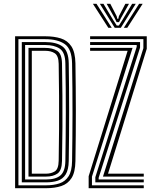

<svg xmlns="http://www.w3.org/2000/svg" viewBox="-20 -991 810 1011"><path d="M59.5 0V-800H217.8Q264.8 -800 300.2 -788.8Q335.8 -777.5 355.9 -746.9Q376 -716.2 377.2 -658Q379.2 -533 379.4 -408.9Q379.5 -284.8 377.2 -142.5Q376.2 -84.2 356.8 -53.5Q337.2 -22.8 302.9 -11.4Q268.5 0 223 0ZM77 -15.2H223Q262.8 -15.2 293.2 -25.4Q323.8 -35.5 341.2 -63Q358.8 -90.5 359.5 -143Q361.5 -258.2 361.8 -390.4Q362 -522.5 359.5 -657.5Q358 -733 320.9 -758.9Q283.8 -784.8 217.8 -784.8H77ZM94.8 -30.8V-769.5H217.8Q277 -769.5 308.9 -746.4Q340.8 -723.2 342 -657.5Q344 -530.2 344.1 -406.1Q344.2 -282 342 -143Q341 -96.5 325.8 -72.4Q310.5 -48.2 284 -39.5Q257.5 -30.8 223 -30.8ZM112.2 -46H223Q273.5 -46 298.4 -67.4Q323.2 -88.8 324.2 -143.2Q326.2 -269.5 326.5 -396.8Q326.8 -524 324.2 -657.2Q323.2 -715.5 294.6 -734.8Q266 -754 217.8 -754H112.2ZM130 -61.2V-738.8H217.8Q255.8 -738.8 280.6 -723.6Q305.5 -708.5 306.5 -656.8Q308 -568.8 308.6 -487.9Q309.2 -407 308.8 -323.5Q308.2 -240 306.5 -143.8Q305.5 -92.8 282.5 -77Q259.5 -61.2 223 -61.2ZM147.5 -76.5H223Q248.8 -76.5 268.5 -88.5Q288.2 -100.5 289 -145.2Q290.5 -224.2 291 -311.2Q291.5 -398.2 291 -486Q290.5 -573.8 289 -655Q288.2 -697.2 268.6 -710.4Q249 -723.5 217.8 -723.5H147.5ZM522.2 -61.2 735 -737.2V-784.8H454.5V-800H752.8V-734.2L548.8 -76.5H737V-61.2ZM482 -30.8V-58.2L699.8 -744.5V-754H454.5V-769.5H717.5V-740.2L499.5 -55V-46H737V-30.8ZM446.8 0V-63L652 -723.5H454.5V-738.8H678L464.2 -60.8V-15.2H737V0ZM469.2 -971H488L568.5 -844.5H550.5ZM505.8 -971H524.8L577.8 -882.8L594.8 -856.5H606L622.8 -882.8L675.8 -971H694.8L616.2 -844.5H584.2ZM541.5 -971H560.8L594.2 -906L597.8 -892H603L606.2 -906L640.2 -971H659.2L617.2 -896.2L606.8 -874.5H594L583.5 -896.2ZM712.5 -971H731.2L650 -844.5H632Z"/></svg>

Font: Big Shoulders Inline Text Medium
Style: Regular
Weight: 500
Designer: Patric King
Foundry: XO Type Co
Version: Version 1.000